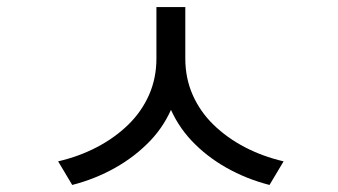

<svg xmlns="http://www.w3.org/2000/svg" viewBox="-20 -650 960 545"><path d="M424 -630H495V-484Q495 -413 472 -354Q449 -295 406.5 -250.5Q364 -206 307.5 -174Q251 -142 185 -125L145 -192Q205 -206 255.5 -232.5Q306 -259 344 -296Q382 -333 403 -380.5Q424 -428 424 -484ZM435 -630H506V-484Q506 -428 527 -380.5Q548 -333 586 -296Q624 -259 674.5 -232.5Q725 -206 785 -192L745 -125Q679 -142 622.5 -174Q566 -206 524 -250.5Q482 -295 458.5 -354Q435 -413 435 -484Z"/></svg>

Font: korean25
Style: Book
Weight: 400
Designer: Jelle Bosma - Monotype Design Team
Foundry: Monotype Imaging Inc.
Version: Version 2.003